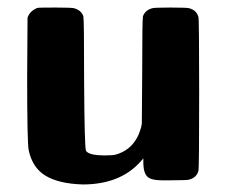

<svg xmlns="http://www.w3.org/2000/svg" viewBox="-20 -478 601 509"><path d="M408 0Q382 0 371.5 -9Q361 -18 360 -43V-58L352 -49Q298 11 199 11Q136 9 101 -12Q66 -33 56 -80Q52 -100 52 -273L53 -431Q59 -449 79 -457Q81 -458 127 -458Q172 -458 177 -456Q195 -451 201 -435Q203 -427 203 -262Q204 -87 208 -78Q216 -66 258 -66Q279 -66 286 -68Q338 -82 354 -140L356 -150L357 -290Q357 -427 359 -435Q365 -451 383 -456Q387 -458 432 -458Q478 -458 482 -456Q501 -451 506 -433Q508 -427 508 -229Q508 -31 506 -25Q501 -7 482 -2Q478 0 434 0Z"/></svg>

Font: MathJax_SansSerif
Style: Bold
Weight: 700
Version: Version 1.1